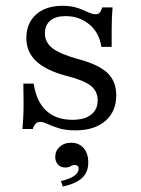

<svg xmlns="http://www.w3.org/2000/svg" viewBox="-20 -447 496 675"><path d="M245.2 11.3Q209.7 11.3 185.9 3.6Q162.1 -4 146.8 -11.3Q131.5 -18.5 121 -18.5Q103.2 -18.5 95.2 6.5H58.9Q60.5 -11.3 61.7 -33.5Q62.9 -55.6 62.9 -85.1Q62.9 -114.5 62.1 -153.2H98.4Q108.1 -89.5 142.7 -57.7Q177.4 -25.8 234.7 -25.8Q277.4 -25.8 300.4 -44Q323.4 -62.1 323.4 -94.4Q323.4 -125.8 299.6 -145.2Q275.8 -164.5 215.3 -179.8Q141.9 -199.2 107.3 -231.9Q72.6 -264.5 72.6 -312.9Q72.6 -365.3 106.9 -396Q141.1 -426.6 199.2 -426.6Q230.6 -426.6 252.8 -419Q275 -411.3 289.9 -404Q304.8 -396.8 316.9 -396.8Q325 -396.8 330.2 -402.4Q335.5 -408.1 339.5 -421H375.8Q374.2 -404 373.4 -385.5Q372.6 -366.9 372.6 -342.7Q372.6 -318.5 372.6 -282.3H336.3Q329 -332.3 294 -361.3Q258.9 -390.3 210.5 -390.3Q175.8 -390.3 156.9 -374.6Q137.9 -358.9 137.9 -329.8Q137.9 -298.4 164.1 -277.8Q190.3 -257.3 254 -239.5Q326.6 -220.2 357.7 -190.7Q388.7 -161.3 388.7 -112.1Q388.7 -54.8 350.4 -21.8Q312.1 11.3 245.2 11.3ZM200.8 208.9 194.4 189.5Q225 182.3 240.7 171.4Q256.5 160.5 256.5 146Q256.5 133.1 242.7 133.1Q234.7 133.1 227.8 137.5Q221 141.9 208.9 141.9Q193.5 141.9 183.9 131.5Q174.2 121 174.2 104.8Q174.2 83.1 189.9 69Q205.6 54.8 229.8 54.8Q257.3 54.8 273.8 73.4Q290.3 91.9 290.3 124.2Q290.3 158.1 269 178.2Q247.6 198.4 200.8 208.9Z"/></svg>

Font: Playfair 9pt Light
Style: Regular
Weight: 300
Designer: Claus Eggers Sørensen
Foundry: Claus Eggers Sørensen
Version: Version 2.001;gftools[0.9.30]